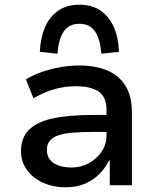

<svg xmlns="http://www.w3.org/2000/svg" viewBox="-20 -786 666 815"><path d="M259 9Q205 9 161.5 -11Q118 -31 93.5 -66Q69 -101 69 -144Q69 -200 102 -234Q135 -268 202.5 -283Q270 -298 373 -298H448V-226H379Q327 -226 289.5 -223Q252 -220 227.5 -211.5Q203 -203 191 -188Q179 -173 179 -150Q179 -112 208.5 -93.5Q238 -75 284 -75Q324 -75 357.5 -93.5Q391 -112 411.5 -142.5Q432 -173 432 -209V-320Q432 -374 399 -397Q366 -420 301 -420Q258 -420 214.5 -408.5Q171 -397 122 -369L90 -449Q123 -469 160 -481.5Q197 -494 237 -501Q277 -508 318 -508Q385 -508 435 -487Q485 -466 512.5 -422Q540 -378 540 -308V0H446V-105H443Q428 -74 402.5 -48Q377 -22 341.5 -6.5Q306 9 259 9ZM224 -558 149 -566Q152 -626 171 -670.5Q190 -715 227 -740.5Q264 -766 317 -766Q371 -766 407.5 -740.5Q444 -715 463.5 -670.5Q483 -626 485 -566L410 -558Q406 -618 384 -651.5Q362 -685 317 -685Q272 -685 250 -651.5Q228 -618 224 -558Z"/></svg>

Font: Nunito Sans 7pt SemiBold
Style: Regular
Weight: 600
Designer: Vernon Adams
Foundry: Vernon Adams
Version: Version 3.101;gftools[0.9.27]